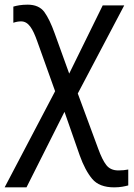

<svg xmlns="http://www.w3.org/2000/svg" viewBox="-31 -559 572 819"><path d="M86.9 -539.1C60.1 -539.1 41 -535.2 25.9 -530.8V-461.9C37.1 -465.8 47.9 -467.8 59.1 -467.8C90.8 -467.8 108.9 -436 127.9 -382.8L204.1 -169.9L-11.2 240.2H82L244.1 -82L309.1 104C324.2 146.5 342.3 180.2 362.3 204.1C382.3 228 413.6 240.2 456.1 240.2C482.9 240.2 501 235.8 516.1 231.9V164.1C503.9 166.5 489.7 168 474.1 168C451.2 168 434.1 160.2 422.4 145C410.6 129.9 399.4 106.9 388.2 76.2L300.8 -160.2L499 -536.1H407.2L264.2 -245.1L202.1 -417C188 -456.5 173.3 -486.8 158.2 -507.8C142.6 -528.8 118.7 -539.1 86.9 -539.1Z"/></svg>

Font: Avrile Sans
Style: Regular
Weight: 400
Designer: Monotype Design Team, Google (font), Stefan Peev (BGR Cyrillic), Cristiano Sobral (main changes)
Foundry: The Avrile Sans Project Authors
Version: Version 3.110